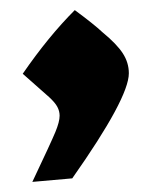

<svg xmlns="http://www.w3.org/2000/svg" viewBox="-20 -718 310 380"><path d="M98 -489Q98 -498 93.5 -506.5Q89 -515 77 -526L25 -572Q76 -646 128 -698Q166 -670 183 -654Q211 -631 223 -612.5Q235 -594 235 -573Q235 -524 123 -365L44 -358Q81 -436 89.5 -456.5Q98 -477 98 -489Z"/></svg>

Font: Suez One
Style: Regular
Weight: 400
Version: Version 1.000